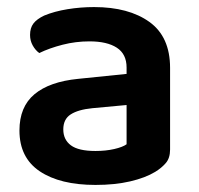

<svg xmlns="http://www.w3.org/2000/svg" viewBox="-20 -508 562 543"><path d="M250 -81Q279 -81 303 -86.5Q327 -92 338 -100V-211L241 -202Q201 -198 180 -184.5Q159 -171 159 -142Q159 -113 180.5 -97Q202 -81 250 -81ZM246 -488Q344 -488 402.5 -446Q461 -404 461 -316V-85Q461 -61 449 -47Q437 -33 419 -22Q391 -5 348 5Q305 15 250 15Q150 15 92.5 -23.5Q35 -62 35 -139Q35 -206 77.5 -241.5Q120 -277 201 -285L338 -299V-317Q338 -355 310.5 -373Q283 -391 233 -391Q194 -391 157 -381.5Q120 -372 91 -358Q80 -366 72.5 -379.5Q65 -393 65 -409Q65 -429 74.5 -441.5Q84 -454 105 -464Q134 -476 171 -482Q208 -488 246 -488Z"/></svg>

Font: Baloo Da 2 SemiBold
Style: Regular
Weight: 600
Designer: Noopur Datye, Sulekha Rajkumar and Ek Type
Foundry: Ek Type
Version: Version 1.640;hotconv 1.0.111;makeotfexe 2.5.65597; ttfautoh